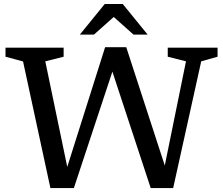

<svg xmlns="http://www.w3.org/2000/svg" viewBox="-20 -936 1115 958"><path d="M548.5 -602 348.5 2.5H231.5L95 -629.5L7.5 -653V-698H297.5V-653L206 -630L323.5 -65H303.5L504.5 -700.5H610L822.5 -47.5L788.5 -43L908 -630L817 -653V-698H1065.5V-653L984 -630L844 2.5H732L534.5 -597.5ZM535.5 -862H559.5L449 -763.5H378.5L502.5 -916H592.5L716.5 -763.5H646Z"/></svg>

Font: Newsreader 9pt
Style: Regular
Weight: 400
Designer: Hugues Gentile
Foundry: Production Type
Version: Version 1.003